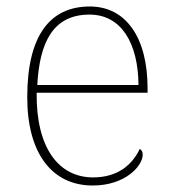

<svg xmlns="http://www.w3.org/2000/svg" viewBox="-20 -562 529 592"><path d="M266 10C367 10 420 -51 420 -85C420 -94 417 -99 411 -103C388 -54 343 -15 267 -15C163 -15 91 -103 93 -276H435V-290C435 -448 367 -542 257 -542C133 -542 64 -451 64 -262C64 -87 142 10 266 10ZM407 -300H95C102 -432 144 -517 256 -517C354 -517 406 -429 407 -300Z"/></svg>

Font: Noto Serif Sinhala Thin
Style: Regular
Weight: 100
Designer: Jelle Bosma - Monotype Design Team
Foundry: Monotype Imaging Inc.
Version: Version 2.007